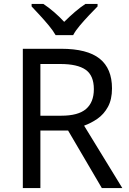

<svg xmlns="http://www.w3.org/2000/svg" viewBox="-20 -964 662 984"><path d="M294 -714Q427 -714 490.5 -663.5Q554 -613 554 -511Q554 -454 533 -416Q512 -378 479.5 -355.5Q447 -333 411 -320L607 0H502L329 -295H187V0H97V-714ZM289 -636H187V-371H294Q381 -371 421 -405.5Q461 -440 461 -507Q461 -577 419 -606.5Q377 -636 289 -636ZM265 -784Q252 -807 230 -833.5Q208 -860 184 -886Q160 -912 142 -931V-944H202Q228 -927 256 -903Q284 -879 309 -852Q336 -879 364 -903Q392 -927 418 -944H480V-931Q461 -912 436.5 -886Q412 -860 389.5 -833.5Q367 -807 355 -784Z"/></svg>

Font: Noto Sans Symbols 2
Style: Regular
Weight: 400
Designer: Monotype Design Team
Foundry: Monotype Imaging Inc.
Version: Version 2.008; ttfautohint (v1.8.4.7-5d5b)